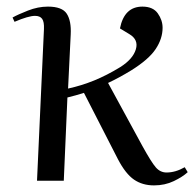

<svg xmlns="http://www.w3.org/2000/svg" viewBox="-20 -547 588 581"><path d="M92 0 113 -459Q114 -481 107.5 -490Q101 -499 86 -499Q66 -499 24 -481L18 -494Q34 -503 64.5 -515Q95 -527 125 -527Q168 -527 182 -505.5Q196 -484 194 -443L186 -279Q227 -288 265 -303.5Q303 -319 344 -344Q382 -368 391 -397.5Q400 -427 371 -444L343 -461Q356 -527 411 -527Q443 -527 457.5 -506.5Q472 -486 472 -463Q472 -430 451 -398.5Q430 -367 377 -334Q359 -323 341.5 -313.5Q324 -304 307 -296L411 -105Q438 -56 451.5 -40.5Q465 -25 484 -25Q511 -25 539 -41L548 -26Q533 -12 506 1Q479 14 446 14Q411 14 385.5 -3.5Q360 -21 337 -65L234 -266Q221 -262 209 -258.5Q197 -255 184 -252L173 0Z"/></svg>

Font: Literata 72pt
Style: Italic
Weight: 400
Italic angle: -2°
Designer: Latin by Veronika Burian and Jose Scaglione. Greek by Irene Vlachou. Cyrillic by Vera Evstafieva
Foundry: TypeTogether
Version: Version 3.002